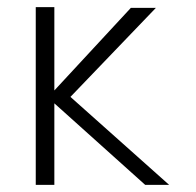

<svg xmlns="http://www.w3.org/2000/svg" viewBox="-20 -517 548 537"><path d="M80 -497H132V-264L346 -495H416L177 -246L453 0H386L132 -228V0H80Z"/></svg>

Font: Niramit ExtraLight
Style: Regular
Weight: 200
Designer: Katatrad Aksorn Co.,Ltd.
Foundry: Cadson Demak Co.,Ltd.
Version: Version 1.000; ttfautohint (v1.6)